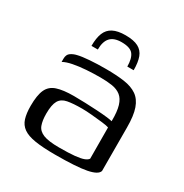

<svg xmlns="http://www.w3.org/2000/svg" viewBox="-138 -675 759 792"><g transform="rotate(30 241.5 -279.0)"><path d="M236.8 -565.4Q275.7 -565.4 297.6 -553.9Q319.4 -542.4 328.3 -518.7Q337.2 -495 337.2 -457H306.9Q306.9 -495 292.6 -513.8Q278.3 -532.5 236.8 -532.5Q200.5 -532.5 183.5 -513.9Q166.4 -495.3 166.4 -457H136.2Q136.2 -494.5 145.7 -518.3Q155.2 -542.2 177.5 -553.8Q199.8 -565.4 236.8 -565.4ZM229.9 6.7Q171.2 6.7 134.4 0.7Q97.5 -5.2 77.5 -19.5Q57.6 -33.7 50.1 -57.7Q42.6 -81.7 42.6 -117.2Q42.6 -168.2 54.9 -195.1Q67.3 -222 96.9 -231.8Q126.6 -241.7 177.2 -241.7Q202.4 -241.7 231.7 -240.6Q261 -239.5 288.7 -237.9Q316.4 -236.3 336.6 -233.9Q356.8 -231.5 363.6 -229.3Q364.3 -275.2 356.1 -302.1Q347.9 -328.9 331.4 -341.8Q314.8 -354.8 290.2 -358.8Q265.5 -362.7 234.1 -362.7Q200.5 -362.7 167.1 -360.4Q133.7 -358 106 -352.6Q78.3 -347.1 62.6 -338V-353Q62.6 -373.6 75.5 -382.3Q88.3 -391 103.7 -394.3Q123 -399.3 159.7 -402Q196.3 -404.7 235.6 -404.5Q286.6 -404.5 323.5 -399.2Q360.5 -393.9 384.4 -377.4Q408.3 -360.9 419.9 -327.8Q431.5 -294.8 431.5 -238.5L432 -31.9Q426.1 -11.7 378.9 -2.5Q331.7 6.7 229.9 6.7ZM229.7 -27.1Q276.1 -27.1 303.5 -29.8Q331 -32.5 345.3 -38Q359.5 -43.4 364.3 -51.4L363.6 -199.7Q354.8 -203.2 330.5 -206Q306.2 -208.9 279.1 -211.2Q252 -213.6 232.6 -213.6Q190 -213.6 163.7 -208.6Q137.4 -203.6 125.9 -184Q114.4 -164.3 114.4 -121.6Q114.4 -89 122.2 -68Q130 -46.9 154.7 -37Q179.4 -27.1 229.7 -27.1Z"/></g></svg>

Font: Genos Thin
Style: Regular
Weight: 100
Designer: Robert E. Leuschke
Foundry: Robert E. Leuschke
Version: Version 1.010